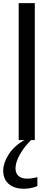

<svg xmlns="http://www.w3.org/2000/svg" viewBox="-47 -879 309 1205"><path d="M70.3 0H171.4V-859.4H70.3ZM105 305.7C121.6 305.7 138.1 303.6 154.5 299.6C171 295.5 182 291.8 187.5 288.6V232.4L167 237.5C154.6 240.6 140 242.2 123 242.2C99.3 242.2 81.2 236.5 68.8 225.1C56.5 213.7 50.3 198.1 50.3 178.2C50.3 152.2 59.3 123.1 77.4 91.1C95.5 59 119 28.6 147.9 0H106.4C63.2 24.4 30.1 54.5 7.3 90.3C-15.5 126.1 -26.9 160.5 -26.9 193.4C-26.9 214.8 -22.1 234 -12.5 251C-2.8 267.9 11.7 281.2 31.2 291C50.8 300.8 75.4 305.7 105 305.7Z"/></svg>

Font: Antonio
Style: Regular
Weight: 400
Designer: Vernon Adams
Foundry: Vernon Adams
Version: Version 1.002